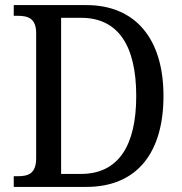

<svg xmlns="http://www.w3.org/2000/svg" viewBox="-20 -734 715 754"><path d="M34 0H319C521 0 622 -138 622 -357C622 -584 510 -714 319 -714H34V-672H48C89 -672 122 -663 122 -604V-113C122 -52 91 -42 50 -42H34ZM298 -51H220V-664H299C443 -664 515 -556 515 -357C515 -159 443 -51 298 -51Z"/></svg>

Font: Noto Serif Lao SemiCondensed
Style: Regular
Weight: 400
Width: 4
Designer: Monotype Design Team
Foundry: Monotype Imaging Inc.
Version: Version 2.003